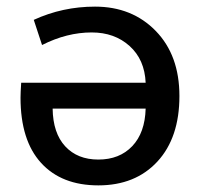

<svg xmlns="http://www.w3.org/2000/svg" viewBox="-20 -550 599 580"><path d="M420 -222H139Q140 -148 177 -108Q214 -68 277 -68Q341 -68 379.5 -108.5Q418 -149 420 -222ZM420 -300Q417 -370 371.5 -411Q326 -452 257 -452Q182 -452 107 -414L82 -490Q169 -530 267 -530Q379 -530 450.5 -456.5Q522 -383 522 -260Q522 -134 455.5 -62Q389 10 277 10Q166 10 104 -58Q42 -126 42 -255Q42 -270 44 -300Z"/></svg>

Font: Mplus 1p Medium
Style: Regular
Weight: 500
Version: Version 1.061